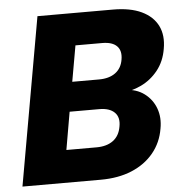

<svg xmlns="http://www.w3.org/2000/svg" viewBox="-51 -751 761 800"><g transform="rotate(-5 329.5 -351.0)"><path d="M468 -490.9Q474.5 -527.8 455.3 -547.3Q436.2 -566.9 394 -566.9H282L255.5 -416.9H367.5Q409.8 -416.9 436 -436Q462.2 -455.1 468 -490.9ZM604.8 -190.7Q595.3 -132.9 560 -89.9Q524.7 -46.9 468.4 -23.4Q412.2 0 338 0H10.8L134.9 -701.9H450.6Q523 -701.9 570.1 -679.5Q617.2 -657.1 637.3 -616.6Q657.4 -576.1 647.3 -520.2Q638.8 -468.6 609.4 -431.7Q580 -394.9 538.6 -375.2Q497.2 -355.5 450.6 -352.3L469.6 -364.3Q519 -362.8 552.2 -338Q585.3 -313.2 599.3 -274.7Q613.3 -236.2 604.8 -190.7ZM435.2 -213.8Q442.6 -252.1 421.6 -272.8Q400.6 -293.6 357.8 -293.6H233.7L206.4 -136H332.4Q375.6 -136 402.2 -155.8Q428.8 -175.5 435.2 -213.8Z"/></g></svg>

Font: Poppins Variable
Style: Italic
Weight: 100
Italic angle: -10°
Designer: Jonny Pinhorn
Foundry: Indian Type Foundry
Version: Version 6.000